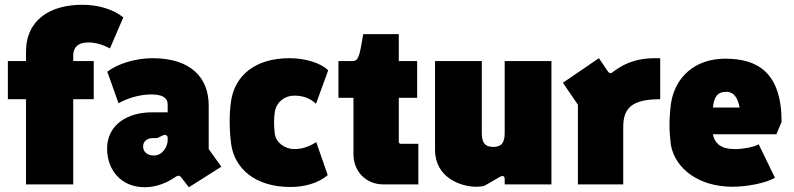

<svg xmlns="http://www.w3.org/2000/svg" viewBox="-20 -773 3329 805"><path d="M89 0H287V-357H373V-517H287V-541C287 -572 305 -595 350 -595C385 -595 414 -584 441 -570L497 -700C455 -734 392 -753 325 -753C194 -753 89 -693 89 -555V-517H13V-357H89Z M740 -29 772 12 908 -74 855 -148V-331C855 -446 782 -529 619 -529C550 -529 472 -506 430 -472L477 -340C511 -360 564 -377 614 -377C656 -377 683 -366 683 -335V-302H616C516 -302 429 -251 429 -150C429 -61 487 12 587 12C639 12 683 -9 714 -30C726 -38 732 -39 740 -29ZM625 -121C598 -121 580 -136 580 -159C580 -181 598 -194 620 -194H639L664 -206C673 -210 683 -206 683 -195V-185C683 -159 662 -121 625 -121Z M1198 11C1252 11 1313 -3 1354 -39L1306 -177C1270 -155 1243 -148 1213 -148C1175 -148 1136 -175 1132 -214C1128 -245 1128 -275 1132 -302C1138 -346 1175 -372 1213 -372C1254 -372 1281 -360 1305 -338L1356 -478C1325 -509 1261 -529 1193 -529C1049 -529 965 -455 949 -351C944 -318 943 -289 943 -261C943 -233 945 -201 949 -170C963 -67 1049 11 1198 11Z M1586 0H1734V-170H1661C1656 -170 1652 -173 1652 -179V-363H1729V-517H1652V-630H1503L1495 -585C1485 -527 1477 -517 1457 -517H1399V-363H1462V-126C1462 -53 1516 0 1586 0Z M1977 10C1989 10 2000 9 2011 6L2075 -31C2089 -39 2096 -34 2096 -23V0H2292V-517H2096V-216C2096 -175 2083 -157 2048 -157C2013 -157 2000 -175 2000 -216V-517H1804V-145C1804 -28 1912 10 1977 10Z M2403 0H2593V-240C2593 -319 2628 -357 2748 -357V-529H2727C2634 -529 2585 -497 2552 -473C2542 -463 2535 -465 2529 -473L2491 -529L2340 -426L2403 -334Z M3051 10C3107 10 3190 -4 3229 -28L3161 -168C3139 -155 3089 -148 3069 -148C3041 -148 2981 -147 2969 -210H3235L3257 -262C3257 -469 3156 -527 3021 -527C2890 -527 2809 -446 2793 -338C2789 -305 2787 -277 2787 -249C2787 -221 2789 -196 2793 -164C2812 -64 2912 10 3051 10ZM2969 -322C2974 -367 2988 -388 3024 -388C3061 -388 3074 -357 3081 -322Z"/></svg>

Font: Finlandica Black
Style: Regular
Weight: 900
Designer: Niklas Ekholm, Juho Hiilivirta, Jaakko Suomalainen
Foundry: Helsinki Type Studio
Version: Version 2.000;Glyphs 3.2 (3202)